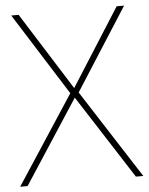

<svg xmlns="http://www.w3.org/2000/svg" viewBox="-55 -757 619 800"><g transform="rotate(-5 254.5 -357.0)"><path d="M512 0H481L256 -350L28 0H-3L239 -370L22 -714H53L257 -390L463 -714H494L274 -370Z"/></g></svg>

Font: Noto Sans Kannada Thin
Style: Regular
Weight: 100
Designer: Jelle Bosma - Monotype Design Team
Foundry: Monotype Imaging Inc.
Version: Version 2.005; ttfautohint (v1.8.4.7-5d5b)